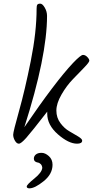

<svg xmlns="http://www.w3.org/2000/svg" viewBox="-20 -802 535 1049"><path d="M429 -34Q429 -17 401 -17Q355 -17 296.5 -68Q238 -119 238 -181V-192Q152 -81 123.5 -49Q95 -17 83 -17Q71 -17 61.5 -33.5Q52 -50 52 -66Q52 -82 84 -195.5Q116 -309 148 -468Q180 -627 180 -755Q180 -771 184 -776.5Q188 -782 200 -782Q212 -782 224.5 -760.5Q237 -739 237 -715Q237 -495 113 -107Q283 -356 379 -458Q421 -502 433.5 -502Q446 -502 457 -490.5Q468 -479 468 -470.5Q468 -462 440 -433Q412 -404 378 -369Q344 -334 316 -285.5Q288 -237 288 -198Q288 -159 310 -129.5Q332 -100 358.5 -85Q385 -70 407 -56.5Q429 -43 429 -34ZM267 98Q267 149 218.5 188Q170 227 141 227Q126 227 126 217Q126 207 167.5 173.5Q209 140 211 115Q210 102 202.5 94.5Q195 87 186 86Q165 82 165 65Q165 51 176 42Q187 33 207 33Q227 33 247 51Q267 69 267 98Z"/></svg>

Font: Kalam Light
Style: Regular
Weight: 300
Version: Version 2.001;PS 1.0;hotconv 1.0.79;makeotf.lib2.5.61930; tt